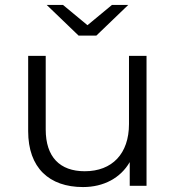

<svg xmlns="http://www.w3.org/2000/svg" viewBox="-20 -752 713 777"><path d="M94 -221C94 -73 179 5 316 5C400 5 468 -32 505 -96V0H573V-526H502V-250C502 -130 434 -59 323 -59C222 -59 165 -117 165 -228V-526H94ZM298 -608H370L499 -732H433L334 -650L235 -732H169Z"/></svg>

Font: Malon Grotesk
Style: Regular
Weight: 400
Designer: Julieta Ulanovsky
Foundry: Julieta Ulanovsky
Version: Version 7.200